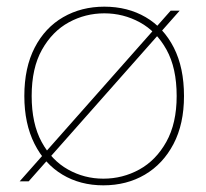

<svg xmlns="http://www.w3.org/2000/svg" viewBox="-20 -544 617 576"><path d="M39 0 492 -512H519L66 0ZM290 12Q221 12 167.5 -20Q114 -52 83.5 -112.5Q53 -173 53 -256Q53 -341 84 -401Q115 -461 169.5 -492.5Q224 -524 293 -524Q363 -524 417 -492.5Q471 -461 501.5 -401Q532 -341 532 -256Q532 -172 500.5 -112Q469 -52 414.5 -20Q360 12 290 12ZM290 -8Q348 -8 398 -35.5Q448 -63 479 -118.5Q510 -174 510 -256Q510 -340 479.5 -395Q449 -450 399.5 -477Q350 -504 293 -504Q236 -504 186.5 -477Q137 -450 106 -395Q75 -340 75 -256Q75 -173 105 -118Q135 -63 184 -35.5Q233 -8 290 -8Z"/></svg>

Font: DM Sans 12pt Thin
Style: Regular
Weight: 250
Version: Version 4.004;gftools[0.9.30]